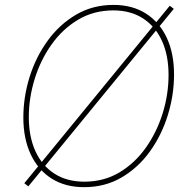

<svg xmlns="http://www.w3.org/2000/svg" viewBox="-20 -755 780 787"><path d="M324.7 12.2Q247.1 12.2 191.4 -23.2Q135.7 -58.6 105.7 -122.8Q75.7 -187 75.7 -272.9Q75.7 -357.4 101.3 -439.5Q127 -521.5 175.3 -588.1Q223.6 -654.8 291.7 -694.8Q359.9 -734.9 445.3 -734.9Q522.5 -734.9 578.1 -699.5Q633.8 -664.1 663.6 -600.1Q693.4 -536.1 693.4 -449.7Q693.4 -365.7 668 -283.4Q642.6 -201.2 594.7 -134.5Q546.9 -67.9 478.8 -27.8Q410.6 12.2 324.7 12.2ZM325.7 -10.3Q405.8 -10.3 469.5 -48.3Q533.2 -86.4 578.1 -150.1Q623 -213.9 647 -291.3Q670.9 -368.7 670.9 -447.8Q670.9 -528.3 643.8 -587.6Q616.7 -647 565.9 -679.7Q515.1 -712.4 444.8 -712.4Q364.3 -712.4 300.3 -674.3Q236.3 -636.2 191.2 -572.5Q146 -508.8 122.1 -431.2Q98.1 -353.5 98.1 -274.4Q98.1 -194.8 125.2 -135.3Q152.3 -75.7 203.4 -43Q254.4 -10.3 325.7 -10.3ZM96.2 8.8 79.6 -3.9 675.8 -731.4 692.4 -718.8Z"/></svg>

Font: Inter 16pt Thin
Style: Italic
Weight: 250
Italic angle: -9.3988°
Version: Version 4.001;git-66647c0bb